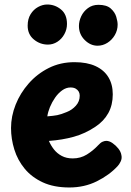

<svg xmlns="http://www.w3.org/2000/svg" viewBox="-20 -829 583 853"><path d="M288.2 3.9Q219.2 3.9 170 -18.9Q120.8 -41.7 89.6 -79.6Q58.4 -117.4 43.7 -164.7Q29 -212 29 -260Q29 -312.6 49.5 -364.1Q70 -415.7 107.7 -458.4Q145.3 -501.2 196.8 -527Q248.3 -552.8 311.1 -552.8Q366.6 -552.8 404.5 -535.3Q442.4 -517.8 461.7 -485.8Q481 -453.9 481 -410Q481 -362.6 461.2 -326.6Q441.3 -290.7 404.1 -266.1Q359.3 -235.8 308.2 -221.5Q257 -207.2 197.3 -202.9Q206.1 -182.4 219.8 -164.9Q233.6 -147.4 254.3 -136.3Q275 -125.2 303.1 -125.2Q337.8 -125.2 365.7 -142.4Q393.6 -159.7 415.4 -183Q426.9 -195.7 435.9 -199.4Q445 -203.2 452 -203.2Q465.6 -203.2 479.8 -193.3Q494.1 -183.4 505.6 -169.2Q517 -154.9 519.3 -139.8Q522.7 -125.6 516.2 -111.8Q509.7 -98.1 502.7 -91.1Q465.7 -51.1 410.3 -23.6Q355 3.9 288.2 3.9ZM190.2 -312.1Q217 -314.1 234.3 -317.4Q251.6 -320.8 276.1 -331.1Q299.8 -340.2 317 -359.3Q334.2 -378.3 334.2 -404Q334.2 -414.1 329.7 -422.1Q325.1 -430.1 316.1 -435.3Q307.1 -440.4 293.3 -440.4Q273.8 -440.4 256.1 -427.6Q238.3 -414.7 224.7 -395Q211 -375.3 201.9 -353.3Q192.9 -331.2 190.2 -312.1ZM193 -630.9Q157.7 -630.9 130.3 -653.7Q102.9 -676.4 102.9 -714.9Q102.9 -744.8 115.9 -765.8Q128.9 -786.9 149.1 -797.9Q169.2 -809 189.9 -809Q223.9 -809 250.7 -787.2Q277.6 -765.4 277.6 -722.6Q277.6 -698.3 265.9 -677.1Q254.3 -655.9 234.9 -643.4Q215.4 -630.9 193 -630.9ZM413.4 -625.9Q381.7 -625.9 356.2 -651.4Q330.7 -676.9 330.7 -713.6Q330.7 -735 340.8 -756.7Q350.9 -778.3 370.6 -792.9Q390.3 -807.6 417.4 -807.6Q453.7 -807.6 472.1 -791.2Q490.4 -774.8 496.5 -754.3Q502.6 -733.9 502.6 -719.4Q502.6 -694.7 490.1 -673.1Q477.6 -651.6 457.1 -638.7Q436.7 -625.9 413.4 -625.9Z"/></svg>

Font: Playpen Sans Deva
Style: Regular
Weight: 400
Designer: Pooja Saxena, Gunjan Panchal, Laura Meseguer, Veronika Burian, José Scaglione
Foundry: TypeTogether
Version: Version 2.000